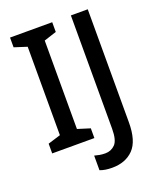

<svg xmlns="http://www.w3.org/2000/svg" viewBox="-163 -814 924 1112"><g transform="rotate(-20 298.5 -258.5)"><path d="M295 0H35V-60L113 -84V-629L35 -654V-714H295V-654L218 -629V-84L295 -60ZM334 197Q289 197 259 185V95Q273 99 289.5 102Q306 105 325 105Q361 105 385.5 80Q410 55 410 -16V-714H514V-17Q514 97 465.5 147Q417 197 334 197Z"/></g></svg>

Font: Noto Sans Malayalam SemiCondensed Medium
Style: Regular
Weight: 500
Width: 4
Designer: Jelle Bosma - Monotype Design Team
Foundry: Monotype Imaging Inc.
Version: Version 2.104; ttfautohint (v1.8.4.7-5d5b)